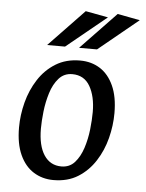

<svg xmlns="http://www.w3.org/2000/svg" viewBox="-50 -696 569 749"><g transform="rotate(5 234.5 -321.5)"><path d="M186.7 11.8Q143.6 11.8 109.3 -9.6Q74.9 -31.1 55.3 -74.2Q35.7 -117.2 35.7 -180.9Q35.7 -229.9 48.5 -279.3Q61.3 -328.7 87.9 -370Q114.4 -411.4 155.1 -436.6Q195.8 -461.8 250.7 -461.8Q294.8 -461.8 328.7 -440.4Q362.6 -418.9 382.1 -376Q401.7 -333 401.7 -269.1Q401.7 -220.1 389 -170.7Q376.4 -121.3 349.8 -80Q323.3 -38.6 283 -13.4Q242.8 11.8 186.7 11.8ZM213.3 -43.8Q245.4 -43.8 265.6 -66.5Q285.8 -89.2 297.2 -124.3Q308.6 -159.5 312.8 -197.5Q317 -235.5 317 -266Q317 -327 294.3 -366.6Q271.5 -406.2 224.8 -406.2Q192.8 -406.2 172.2 -383Q151.6 -359.8 140.6 -324.2Q129.5 -288.5 125.3 -250.6Q121.1 -212.7 121.1 -184Q121.1 -117.2 145.3 -80.5Q169.6 -43.8 213.3 -43.8ZM241.9 -510.8 380.6 -655.5 468.5 -638.8 312.2 -510.8ZM116.8 -510.8 255.5 -655.5 343.9 -639 187 -510.8Z"/></g></svg>

Font: Ancizar Sans Thin
Style: Italic
Weight: 100
Italic angle: -4°
Designer: Cesar Puertas, Viviana Monsalve, Julian Moncada, Julian Prieto, Jose Castro, Mariel Hernandez, Felipe Aragon, Sara Alarc
Version: Version 8.100